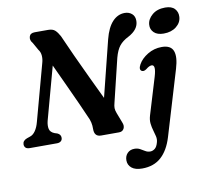

<svg xmlns="http://www.w3.org/2000/svg" viewBox="-99 -831 1286 1187"><g transform="rotate(-10 544.0 -238.0)"><path d="M174 -146.5Q167 -118 171.8 -96.5Q176.5 -75 203.5 -64.5L219.5 -59.5Q241 -50 241 -29.5Q241 -15 231.5 -7.5Q222 0 207.5 0H36.5Q18 0 10 -8.2Q2 -16.5 2 -29Q2 -52 29 -62.5L50.5 -70Q69.5 -76 84.2 -97.5Q99 -119 107.5 -152L203.5 -505Q210.5 -529 208.5 -551.2Q206.5 -573.5 194 -589L167 -637Q149.5 -657 155.8 -678.5Q162 -700 190.5 -700H274.5Q303.5 -700 318.2 -686.2Q333 -672.5 346.5 -647Q371.5 -589.5 405.2 -516Q439 -442.5 475 -366.5Q511 -290.5 542 -226L630 -578.5Q648.5 -650.5 681.8 -685.8Q715 -721 758.5 -721Q785.5 -721 803.8 -705Q822 -689 821.5 -660Q821 -606.5 755.5 -572Q718.5 -553.5 698.5 -528.2Q678.5 -503 666 -456L600 -183.5Q595 -165.5 595.2 -151.8Q595.5 -138 602.5 -120L626.5 -57.5Q636.5 -34.5 627.5 -17.2Q618.5 0 596.5 0H484Q441.5 0 442 -48Q442.5 -70 438.2 -89.2Q434 -108.5 423 -130.5Q409 -163 383.8 -219Q358.5 -275 327.2 -342.5Q296 -410 264.5 -478ZM975 -553.5Q935 -553.5 914.2 -573.5Q893.5 -593.5 895.5 -622.5Q897.5 -657 928.8 -683.8Q960 -710.5 1010.5 -710.5Q1051.5 -710.5 1070.5 -689.5Q1089.5 -668.5 1087.5 -638.5Q1085.5 -603 1054.5 -578.2Q1023.5 -553.5 975 -553.5ZM1011.5 -325.5 889 82.5Q865 161.5 818.8 203.2Q772.5 245 699 245Q656 245 633.5 226.5Q611 208 611 178.5Q611 151.5 627.8 134Q644.5 116.5 672 116.5Q692 116.5 707 124.8Q722 133 735.8 141.5Q749.5 150 766.5 150Q781.5 150 795.2 139.5Q809 129 816.5 100.5Q821.5 82.5 817.2 63.8Q813 45 806.8 24.8Q800.5 4.5 797.8 -18.8Q795 -42 803 -69L873 -300Q895 -373 866.5 -373Q851.5 -373 831 -356Q814 -343.5 801.5 -349.5Q782.5 -359.5 800 -391.5Q818.5 -425 858.8 -449.5Q899 -474 947.5 -474Q1004 -474 1018.8 -436Q1033.5 -398 1011.5 -325.5Z"/></g></svg>

Font: Fraunces 9pt Soft SemiBold
Style: Italic
Weight: 600
Italic angle: -16°
Version: Version 1.000;[b76b70a41]